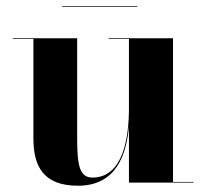

<svg xmlns="http://www.w3.org/2000/svg" viewBox="-20 -582 657 612"><path d="M178 -562V-560H418V-562ZM226 -460H21V-458H86.5V-141C86.5 -54 116.5 10 228.5 10C351 10 383.5 -90 391 -180.5V0H596.5V-2H531.5V-460H326V-458H391V-237C391 -147 374 -16 274.5 -16C232.5 -16 226 -58 226 -142Z"/></svg>

Font: Bodoni* 96pt
Style: Bold
Weight: 700
Version: Version 2.3